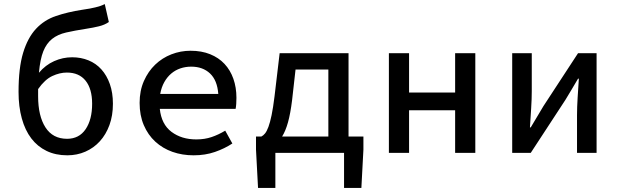

<svg xmlns="http://www.w3.org/2000/svg" viewBox="-20 -750 3040 942"><path d="M310 12Q253 12 208.5 -9.5Q164 -31 133.5 -71Q103 -111 87 -169Q71 -227 71 -299Q71 -417 93.5 -491Q116 -565 156.5 -608.5Q197 -652 254.5 -671.5Q312 -691 383 -702Q405 -705 420.5 -708Q436 -711 448.5 -714Q461 -717 471.5 -720.5Q482 -724 494 -730L514 -642Q494 -628 465.5 -621Q437 -614 404 -609Q346 -600 304.5 -590.5Q263 -581 235.5 -559Q208 -537 192.5 -498.5Q177 -460 171 -393Q203 -431 245.5 -450Q288 -469 334 -469Q377 -469 414 -454Q451 -439 477.5 -409.5Q504 -380 519 -337.5Q534 -295 534 -241Q534 -183 517 -136.5Q500 -90 470 -57Q440 -24 399 -6Q358 12 310 12ZM309 -69Q368 -69 400 -116Q432 -163 432 -241Q432 -314 400 -354Q368 -394 308 -394Q273 -394 236.5 -377Q200 -360 167 -313V-278Q167 -181 203 -125Q239 -69 309 -69Z M930 12Q874 12 826 -5Q778 -22 742 -55Q706 -88 685.5 -136Q665 -184 665 -245Q665 -305 686 -352.5Q707 -400 741.5 -433Q776 -466 821 -483.5Q866 -501 915 -501Q969 -501 1011 -484Q1053 -467 1081.5 -436.5Q1110 -406 1125 -363.5Q1140 -321 1140 -270Q1140 -254 1139 -240Q1138 -226 1136 -216H764Q772 -140 821.5 -103Q871 -66 943 -66Q984 -66 1018 -77.5Q1052 -89 1085 -109L1120 -46Q1082 -21 1034.5 -4.5Q987 12 930 12ZM918 -423Q890 -423 865 -414.5Q840 -406 820 -389Q800 -372 786 -347Q772 -322 766 -289H1051Q1046 -356 1010.5 -389.5Q975 -423 918 -423Z M1413 -258Q1405 -193 1393 -150Q1381 -107 1364 -80H1591V-409H1430ZM1246 172 1236 -16V-80H1262Q1272 -85 1280.5 -95.5Q1289 -106 1297 -127.5Q1305 -149 1312.5 -185Q1320 -221 1327 -278L1352 -489H1690V-80H1763V-16L1753 172H1668V0H1331V172Z M1888 0V-489H1987V-296H2213V-489H2312V0H2213V-209H1987V0Z M2493 0V-489H2589V-303Q2589 -265 2586 -218.5Q2583 -172 2580 -125H2584Q2597 -148 2615 -177Q2633 -206 2646 -229L2816 -489H2907V0H2811V-185Q2811 -224 2814 -270.5Q2817 -317 2820 -364H2816Q2803 -341 2785 -311.5Q2767 -282 2754 -260L2584 0Z"/></svg>

Font: SauceCodePro Nerd Font Mono
Style: Regular
Weight: 500
Monospace: yes
Designer: Paul D. Hunt, Teo Tuominen
Foundry: Adobe Systems Incorporated
Version: Version 2.030;PS 1.000;hotconv 16.6.51;makeotf.lib2.5.65220;